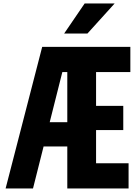

<svg xmlns="http://www.w3.org/2000/svg" viewBox="-20 -1065 790 1085"><path d="M360.3 -237.5H199.6V-374.3H360.3V-657.8H332.3L166.5 0H11.7L218.4 -800H716.6V-657.8H522.9V-466.8H676.6V-330H522.9V-142.2H706.6V0H360.3ZM458.3 -1045.3H627.8L474.1 -875.5H342.5Z"/></svg>

Font: Martian Mono Custom sWd Rg
Style: Regular
Weight: 400
Width: 6
Monospace: yes
Designer: Alex Havermale
Foundry: Evil Martians
Version: Version 1.000